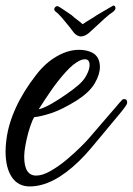

<svg xmlns="http://www.w3.org/2000/svg" viewBox="-36 -521 477 690"><path d="M371 -501Q379 -501 379 -491Q379 -486 371 -479Q357 -470 340 -454.5Q323 -439 307.5 -424.5Q292 -410 284 -403Q269 -390 254 -390Q248 -390 241 -394Q234 -398 230 -403Q225 -410 213.5 -424.5Q202 -439 188.5 -455Q175 -471 163 -480Q159 -483 159 -488Q159 -492 162.5 -495.5Q166 -499 170 -499Q173 -499 183 -492.5Q193 -486 204.5 -478Q216 -470 222 -466Q228 -460 239.5 -451.5Q251 -443 261 -434Q274 -443 288.5 -451.5Q303 -460 311 -466Q329 -477 336.5 -481Q344 -485 347 -487Q350 -489 354.5 -491.5Q359 -494 371 -501ZM71 149Q29 149 6.5 115.5Q-16 82 -16 23Q-16 3 -13 -19Q-6 -75 21 -134Q48 -193 94 -252Q127 -295 168 -318.5Q209 -342 248 -342Q276 -342 297 -331Q323 -316 323 -280Q323 -254 305 -222.5Q287 -191 243 -162Q187 -127 148.5 -114.5Q110 -102 87 -100Q80 -89 72.5 -66.5Q65 -44 59.5 -19.5Q54 5 52 24Q52 28 51.5 32.5Q51 37 51 42Q51 110 94 110Q117 110 146.5 93Q176 76 204.5 52Q233 28 255.5 5.5Q278 -17 287 -28L361 -114L381 -137Q386 -143 391 -149Q396 -155 401 -160Q405 -165 410 -165Q421 -165 421 -153Q421 -147 415 -139Q405 -125 392.5 -110Q380 -95 369 -82L335 -41Q315 -17 292 10.5Q269 38 247 59Q154 149 71 149ZM103 -128Q123 -133 150.5 -149Q178 -165 203.5 -183Q229 -201 243 -213Q264 -230 275 -251Q286 -272 286 -287Q286 -308 269 -308Q261 -308 252 -304Q228 -293 200 -262Q172 -231 146.5 -194Q121 -157 103 -128Z"/></svg>

Font: Birthstone Bounce Medium
Style: Regular
Weight: 500
Designer: Robert E. Leuschke
Foundry: Rob Leuschke
Version: Version 1.010; ttfautohint (v1.8.3)